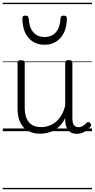

<svg xmlns="http://www.w3.org/2000/svg" viewBox="-20 -950 686 1390"><path d="M270 18Q222 18 185 -1.5Q148 -21 127.5 -61.5Q107 -102 107 -166V-496Q107 -505 113 -509.5Q119 -514 132 -514Q146 -514 152.5 -509.5Q159 -505 159 -496V-171Q159 -127 171.5 -95.5Q184 -64 210 -47Q236 -30 277 -30Q306 -30 333 -39Q360 -48 383 -66.5Q406 -85 424 -115Q442 -145 452 -186V-496Q452 -506 458.5 -510.5Q465 -515 479 -515Q492 -515 498 -510.5Q504 -506 504 -496V-93Q504 -73 508.5 -58.5Q513 -44 523 -36.5Q533 -29 547 -29Q557 -29 567 -32.5Q577 -36 587 -43Q597 -50 607 -61Q613 -67 620 -66.5Q627 -66 633 -59Q638 -54 639.5 -47Q641 -40 636 -34Q625 -19 609 -7Q593 5 575 12Q557 19 537 19Q517 19 502 13Q487 7 476 -5Q465 -17 459 -35Q453 -53 452 -76V-97Q437 -63 415.5 -41Q394 -19 370 -6Q346 7 320.5 12.5Q295 18 270 18ZM303 -626Q230 -626 186.5 -676Q143 -726 142 -816Q141 -826 146.5 -831.5Q152 -837 165 -837Q177 -837 182 -831.5Q187 -826 188 -816Q191 -753 220.5 -717.5Q250 -682 303 -682Q356 -682 385.5 -717.5Q415 -753 418 -816Q419 -826 423.5 -831.5Q428 -837 441 -837Q454 -837 459.5 -831.5Q465 -826 464 -816Q464 -757 443.5 -714.5Q423 -672 387 -649Q351 -626 303 -626ZM0 410H646V420H0ZM0 -20H646V0H0ZM0 -505H646V-500H0ZM0 -930H646V-920H0Z"/></svg>

Font: Playwrite DE Grund Guides
Style: Regular
Weight: 400
Designer: Veronika Burian, José Scaglione
Foundry: TypeTogether
Version: Version 1.003